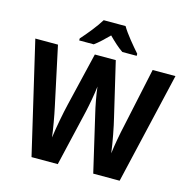

<svg xmlns="http://www.w3.org/2000/svg" viewBox="-130 -1060 1174 1187"><g transform="rotate(15 457.5 -466.5)"><path d="M528 -933H388C363 -891 309 -824 274 -786V-773H367C396 -794 424 -821 457 -854C490 -821 519 -794 550 -773H642V-786C606 -827 554 -888 528 -933ZM906 -714H760L679 -335C667 -283 652 -202 646 -150C638 -215 619 -314 605 -370L524 -714H390L308 -370C295 -316 276 -218 267 -150C261 -201 246 -286 235 -336L154 -714H9L176 0H344L428 -360C438 -404 453 -485 457 -527C462 -479 477 -401 487 -361L571 0H740Z"/></g></svg>

Font: Noto Sans Khmer SemiCondensed
Style: Bold
Weight: 700
Width: 4
Designer: Danh Hong and the Monotype Design Team
Foundry: Monotype Imaging Inc.
Version: Version 2.004